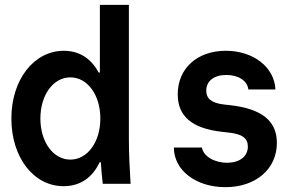

<svg xmlns="http://www.w3.org/2000/svg" viewBox="-20 -760 1240 794"><path d="M405 0H520C516 -63 513 -129 513 -180V-740H393V-460H388C357 -518 308 -550 244 -550C120 -550 27 -430 27 -270C27 -109 119 10 243 10C311 10 362 -25 392 -89H397C399 -60 401 -32 405 0ZM271 -100C200 -100 147 -173 147 -270C147 -367 200 -440 271 -440C342 -440 395 -367 395 -270C395 -173 342 -100 271 -100Z M699 -150C699 -56 790 14 912 14C1038 14 1125 -61 1125 -169C1125 -260 1063 -310 932 -325L905 -328C855 -334 833 -352 833 -385C833 -425 865 -450 916 -450C966 -450 1003 -426 1007 -390H1119C1115 -482 1028 -550 914 -550C795 -550 715 -477 715 -370C715 -279 774 -229 897 -215L924 -212C981 -206 1005 -189 1005 -154C1005 -113 971 -87 919 -87C866 -87 821 -114 815 -150Z"/></svg>

Font: CommitMono
Style: Bold
Weight: 700
Monospace: yes
Designer: Eigil Nikolajsen
Foundry: Eigil Nikolajsen
Version: Version 1.143